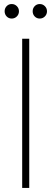

<svg xmlns="http://www.w3.org/2000/svg" viewBox="-20 -932 255 952"><path d="M177 -840Q162 -840 152 -850.5Q142 -861 142 -876Q142 -891 152 -901.5Q162 -912 177 -912Q192 -912 202.5 -901.5Q213 -891 213 -876Q213 -861 202.5 -850.5Q192 -840 177 -840ZM38 -840Q23 -840 13 -850.5Q3 -861 3 -876Q3 -891 13 -901.5Q23 -912 38 -912Q53 -912 63.5 -901.5Q74 -891 74 -876Q74 -861 63.5 -850.5Q53 -840 38 -840ZM90 0V-740H125V0Z"/></svg>

Font: Be Vietnam Pro Thin
Style: Regular
Weight: 100
Designer: Lam Bao, Tony Le, Vietanh Nguyen
Foundry: Yellow Type Foundry
Version: Version 1.002; ttfautohint (v1.8.3)